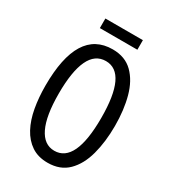

<svg xmlns="http://www.w3.org/2000/svg" viewBox="-206 -960 962 1077"><g transform="rotate(30 275.0 -421.5)"><path d="M501 -358Q501 -255 478.5 -171.5Q456 -88 406.5 -39Q357 10 276 10Q214 10 171 -19Q128 -48 101 -98.5Q74 -149 62 -216Q50 -283 50 -359Q50 -724 276 -724Q357 -724 406.5 -675Q456 -626 478.5 -543.5Q501 -461 501 -358ZM137 -358Q137 -214 172.5 -140.5Q208 -67 275 -67Q412 -67 412 -358Q412 -648 276 -648Q206 -648 171.5 -574.5Q137 -501 137 -358ZM396 -853V-791H153V-853Z"/></g></svg>

Font: Noto Sans Bengali UI ExtraCondensed
Style: Regular
Weight: 400
Width: 2
Designer: Jelle Bosma - Monotype Design Team
Foundry: Monotype Imaging Inc.
Version: Version 2.003; ttfautohint (v1.8.4.7-5d5b)